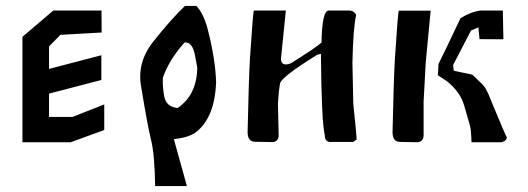

<svg xmlns="http://www.w3.org/2000/svg" viewBox="-20 -483 1792 652"><path d="M146.5 -165V-85.9H226.1L334 -128.4V-41.5L220.2 0H56.2V-357.9L161.1 -447.3H324.7L325.2 -372.6L185.1 -364.7L146.5 -325.2V-249L324.2 -295.4V-211.4Z M506.8 148.9Q505.4 42 492.9 -8.3Q480.5 -58.6 460 -184.6Q442.9 -269 500.5 -341.8Q558.1 -414.6 607.9 -462.9H647Q670.9 -437 684.6 -386.7Q711.9 -281.2 713.9 -202.1Q709 -88.4 650.9 -38.6Q626.5 -16.1 570.3 -10.7L614.7 148.9ZM533.2 -219.7Q531.2 -190.4 537.8 -155.3Q544.4 -120.1 583 -116.2Q648.4 -160.2 649.9 -252.9L642.1 -295.4Q633.3 -341.3 606.9 -338.9Q554.7 -280.8 533.2 -219.7Z M950.7 -447.3 934.1 -283.2Q935.1 -255.4 967.8 -268.1Q1055.2 -322.8 1071.8 -338.4Q1073.7 -447.3 1096.2 -447.3H1166.5Q1182.6 -446.3 1189.5 -432.6Q1179.2 -386.2 1176.8 -270.5L1179.7 -130.4Q1190.9 -25.4 1190.9 -9.3L1179.7 -1H1107.4Q1083 2 1083 -23.9Q1071.8 -67.4 1069.8 -300.3L1057.1 -296.9Q930.7 -218.8 930.7 -197.8Q926.3 -173.3 923.8 -132.3L926.3 -23.9Q926.3 -4.4 908.2 -0.5L846.7 -1.5Q820.8 -1.5 820.8 -34.7Q824.7 -213.4 828.6 -281.2Q839.4 -447.3 842.3 -447.3Z M1521 -242.7Q1521.5 -242.2 1552.7 -236.1Q1584 -230 1584.5 -229Q1587.9 -225.1 1606.4 -208Q1625 -190.9 1629.9 -180.7L1638.2 -164.6L1652.8 -128.9Q1695.8 -24.9 1700 -19Q1704.1 -13.2 1693.4 -3.9L1683.1 0H1581.1Q1580.1 -42 1575.4 -58.6Q1570.8 -75.2 1565.2 -93.5Q1559.6 -111.8 1556.6 -123.5Q1543.9 -169.9 1498.5 -206.5Q1482.9 -216.8 1466.8 -227.5L1469.2 -266.1Q1474.1 -275.9 1495.6 -320.1Q1517.1 -364.3 1543.9 -421.4Q1580.1 -443.4 1612.8 -447.3H1687.5L1689.5 -349.6L1608.4 -350.1Q1606.4 -370.1 1604.5 -390.1L1579.6 -379.4L1518.6 -262.2ZM1418.5 -138.2V-23.4Q1418.5 -3.9 1399.9 0L1338.9 -1Q1313 -1 1313 -34.2Q1316.9 -212.4 1320.8 -279.8Q1331.5 -446.8 1334.5 -446.8H1442.4L1425.8 -272Z"/></svg>

Font: Panteley
Style: Regular
Weight: 500
Designer: Kalashnikov Yuriy
Foundry: Øêîëà ïàâà èìåíè ñâÿòîãî àâíîàïîñòîëüíîãî Âëàäèìèà
Version: Version 1.80 April 12, 2018